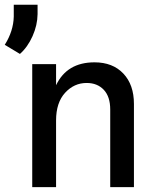

<svg xmlns="http://www.w3.org/2000/svg" viewBox="-64 -771 635 791"><path d="M167 -506.8H68.8V0H167V-274.9Q167 -348.1 204.1 -388.7Q241.2 -429.2 293 -429.2Q336.9 -429.2 363.5 -401.1Q390.1 -373 390.1 -319.8V0H487.8V-342.8Q487.8 -421.9 444.1 -468Q400.4 -514.2 325.2 -514.2Q211.9 -514.2 167 -419.9ZM18.1 -548.8Q49.8 -576.7 70.1 -622.1Q90.3 -667.5 90.8 -712.9V-751.5H-7.3V-702.6Q-8.8 -642.6 -44.4 -586.4Z"/></svg>

Font: FAU Chimera Medium
Style: Regular
Weight: 500
Version: Version 1.002;hotconv 1.0.117;makeotfexe 2.5.65602